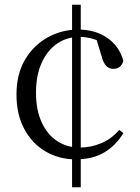

<svg xmlns="http://www.w3.org/2000/svg" viewBox="-20 -740 590 812"><path d="M321.5 52H284.8V-719.9H321.5ZM315.9 -583.9Q263.1 -583.9 221.6 -555.6Q180.2 -527.3 156.2 -474.2Q132.2 -421.1 132.2 -347.8Q132.2 -275.2 156.1 -223Q180 -170.9 221.7 -143.5Q263.4 -116 316.8 -116Q365 -116 408.4 -134.5Q451.8 -152.9 484.4 -190.6L501.5 -177.1Q471.9 -126.4 422.6 -96.3Q373.4 -66.1 300.7 -66.1Q229.4 -66.1 172.4 -99.7Q115.3 -133.3 82.5 -194.8Q49.7 -256.2 49.7 -340.3Q49.7 -426.4 85.8 -487.5Q122 -548.7 181.5 -581.8Q241.1 -614.9 311.1 -614.9Q383.1 -614.9 433.8 -579.7Q484.6 -544.5 501.7 -483Q497.1 -465.9 486.4 -457.3Q475.8 -448.8 459.9 -448.8Q442 -448.8 429.9 -460.6Q417.8 -472.5 410.6 -499.1L385 -583.6L431.4 -547.2Q400 -567.9 372.5 -575.9Q344.9 -583.9 315.9 -583.9Z"/></svg>

Font: Noto Serif HK
Style: Regular
Weight: 200
Designer: Ryoko NISHIZUKA 西塚涼子 (kana & ideographs); Frank Grießhammer (Latin, Greek & Cyrillic); Wenlong ZHANG 张文龙 (bopomofo); San
Foundry: Adobe
Version: Version 2.001;hotconv 1.1.0;makeotfexe 2.6.0